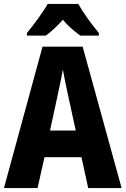

<svg xmlns="http://www.w3.org/2000/svg" viewBox="-20 -1002 635 971"><path d="M376 -982H221C200 -943 147 -872 116 -835V-822H212C235 -839 267 -867 298 -902C327 -867 360 -841 386 -822H480V-835C442 -881 401 -937 376 -982ZM426 -51H595L398 -766H195L0 -51H170L205 -207H392ZM326 -512 363 -342H233L270 -513C278 -552 292 -614 298 -650C305 -610 316 -558 326 -512Z"/></svg>

Font: Noto Sans Tamil UI Condensed ExtraBold
Style: Regular
Weight: 800
Width: 3
Designer: Jelle Bosma - Monotype Design Team
Foundry: Monotype Imaging Inc.
Version: Version 2.004